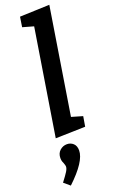

<svg xmlns="http://www.w3.org/2000/svg" viewBox="-220 -821 706 1173"><g transform="rotate(-20 133.5 -234.5)"><path d="M82 -769 275 -776 165 -87 237 -66 226 -1 33 4 143 -684 72 -704ZM-18 274Q11 236 22 218Q33 200 33 187Q33 180 27 164Q26 162 22 152Q18 142 18 128Q18 97 38 79Q58 61 84 61Q108 61 125 76.5Q142 92 142 122Q142 193 21 307Z"/></g></svg>

Font: Bitter Pro SemiBold
Style: Italic
Weight: 600
Italic angle: -9°
Designer: Sol Matas, and Bitter project Authors
Foundry: Sol Matas
Version: Version 1.010